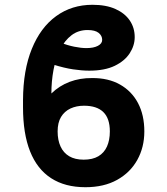

<svg xmlns="http://www.w3.org/2000/svg" viewBox="-20 -780 706 810"><path d="M368.7 -450.7Q437 -451.2 486.3 -423.3Q535.6 -395.5 562.3 -345Q588.9 -294.4 588.9 -225.6Q588.9 -158.7 559.3 -105.5Q529.8 -52.2 474.1 -21.2Q418.5 9.8 340.3 9.8Q254.4 9.8 195.6 -28.3Q136.7 -66.4 106.9 -141.4Q77.1 -216.3 77.1 -327.6V-357.4Q77.6 -483.9 114.3 -574Q150.9 -664.1 216.8 -711.9Q282.7 -759.8 370.1 -759.8Q427.7 -759.8 467.3 -741.9Q506.8 -724.1 527.6 -693.4Q548.3 -662.6 548.3 -623.5Q548.3 -587.9 527.3 -555.4Q506.3 -522.9 464.1 -502.4Q421.9 -481.9 356.4 -481.9Q325.2 -481.9 287.8 -487.5Q250.5 -493.2 205.6 -507.3L236.3 -600.1Q264.2 -588.9 293 -583Q321.8 -577.1 344.7 -577.1Q375 -577.1 393.1 -586.7Q411.1 -596.2 411.1 -611.8Q411.1 -629.4 396 -641.4Q380.9 -653.3 349.6 -653.3Q310.5 -653.3 281.7 -631.3Q252.9 -609.4 233.9 -571.5Q214.8 -533.7 205.8 -485.6Q196.8 -437.5 196.8 -385.7Q230.5 -418.5 273.9 -434.8Q317.4 -451.2 368.7 -450.7ZM334.5 -334Q302.7 -334 277.3 -322.3Q252 -310.5 237.5 -286.6Q223.1 -262.7 223.1 -225.6Q223.1 -189 235.4 -162.1Q247.6 -135.3 272 -120.8Q296.4 -106.4 333 -106.4Q370.6 -106.4 395 -120.8Q419.4 -135.3 431.4 -162.1Q443.4 -189 443.4 -225.6Q443.4 -280.3 416 -307.1Q388.7 -334 334.5 -334Z"/></svg>

Font: Inter 17pt
Style: Bold
Weight: 700
Version: Version 4.001;git-66647c0bb